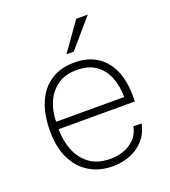

<svg xmlns="http://www.w3.org/2000/svg" viewBox="-134 -822 825 931"><g transform="rotate(-20 278.5 -356.5)"><path d="M103 -249Q103 -190.5 122.5 -140.2Q142 -90 183.5 -59Q225 -28 290.5 -28Q352 -28 395.5 -57.5Q439 -87 448 -138H490.5Q480.5 -88 450.5 -55Q420.5 -22 378.8 -6Q337 10 290.5 10Q222.5 10 170.8 -20.8Q119 -51.5 89.8 -110.5Q60.5 -169.5 60.5 -254Q60.5 -339.5 86.8 -400.8Q113 -462 163.2 -494.5Q213.5 -527 284.5 -527Q351.5 -527 398.8 -497.5Q446 -468 471.2 -412.2Q496.5 -356.5 496.5 -277V-249ZM104 -287H455Q455 -344.5 436.5 -390.2Q418 -436 380 -462.5Q342 -489 283.5 -489Q220 -489 180.2 -458.8Q140.5 -428.5 122 -382Q103.5 -335.5 104 -287ZM366 -723H426L300.5 -577.5H263Z"/></g></svg>

Font: Public Sans Thin
Style: Regular
Weight: 100
Designer: The Public Sans project authors (U.S. Web Design System). Libre Franklin designed by Pablo Impallari and Rodrigo Fuenzal
Version: Version 1.008